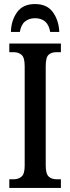

<svg xmlns="http://www.w3.org/2000/svg" viewBox="-20 -929 346 949"><path d="M26 0V-43H49Q71 -43 86.5 -56Q102 -69 102 -110V-602Q102 -645 86.5 -658Q71 -671 49 -671H26V-714H281V-671H258Q234 -671 220 -658Q206 -645 206 -602V-111Q206 -70 220.5 -56.5Q235 -43 258 -43H281V0ZM34 -771Q35 -827 64 -868Q93 -909 153 -909Q213 -909 242 -868Q271 -827 273 -771H228Q222 -807 202.5 -823Q183 -839 153 -839Q124 -839 104 -823Q84 -807 78 -771Z"/></svg>

Font: Noto Serif ExtraCondensed Medium
Style: Regular
Weight: 500
Width: 2
Designer: Monotype Design Team
Foundry: Monotype Imaging Inc.
Version: Version 2.015